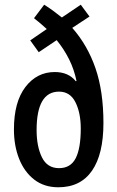

<svg xmlns="http://www.w3.org/2000/svg" viewBox="-20 -783 497 813"><path d="M167 -763Q185 -752 203.5 -738.5Q222 -725 242 -709L322 -763L359 -713L286 -665Q351 -591 384.5 -493.5Q418 -396 418 -262Q418 -130 369.5 -60Q321 10 227 10Q167 10 125 -22.5Q83 -55 61 -110.5Q39 -166 39 -235Q39 -351 87.5 -414.5Q136 -478 212 -478Q270 -478 301 -439L304 -440Q294 -489 272.5 -532Q251 -575 220 -613L144 -562L108 -612L178 -660Q164 -673 151 -684Q138 -695 124 -706ZM230 -395Q135 -395 135 -232Q135 -163 157.5 -117Q180 -71 230 -71Q279 -71 300.5 -113Q322 -155 322 -239Q322 -305 299.5 -350Q277 -395 230 -395Z"/></svg>

Font: Noto Sans Telugu ExtraCondensed Medium
Style: Regular
Weight: 500
Width: 2
Designer: Jelle Bosma - Monotype Design Team
Foundry: Monotype Imaging Inc.
Version: Version 2.005; ttfautohint (v1.8.4.7-5d5b)